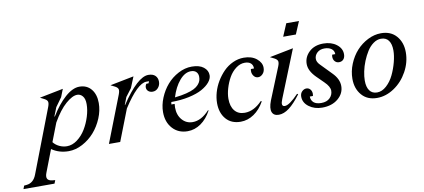

<svg xmlns="http://www.w3.org/2000/svg" viewBox="-232 -973 3295 1491"><g transform="rotate(-10 1416.0 -227.0)"><path d="M245.1 1Q169.9 1 111.8 -39.1L44.9 134.8Q32.7 165.5 41.3 182.4Q49.8 199.2 81.1 202.1L102.1 204.1L91.8 230H-152.8L-143.1 204.1L-123 202.1Q-68.4 196.8 -44.9 134.8L147 -365.2Q157.2 -392.6 153.3 -406Q149.4 -419.4 128.9 -430.2L96.2 -446.8L283.2 -483.9L258.8 -421.9L209 -353L181.2 -283.2H185.1Q238.8 -371.6 298.8 -424.8Q358.9 -478 412.1 -478Q470.7 -478 504.9 -436.8Q539.1 -395.5 539.1 -327.1Q539.1 -268.1 514.2 -208.3Q489.3 -148.4 449 -102.5Q408.7 -56.6 354.5 -27.8Q300.3 1 245.1 1ZM384.8 -418.9Q346.7 -418.9 293.7 -372.8Q240.7 -326.7 188 -234.9L131.8 -89.8Q149.9 -66.4 178.7 -52.7Q207.5 -39.1 238.8 -39.1Q280.3 -39.1 319.6 -68.1Q358.9 -97.2 385.7 -141.4Q412.6 -185.5 428.7 -237.3Q444.8 -289.1 444.8 -335Q444.8 -377.4 427.2 -398.2Q409.7 -418.9 384.8 -418.9Z M840.3 -483.9 804.7 -397 758.3 -335.9 735.4 -276.9H738.3Q870.1 -475.1 955.6 -475.1Q991.2 -475.1 1009.8 -457Q1028.3 -439 1028.3 -409.2Q1028.3 -381.3 1010.7 -361.1Q993.2 -340.8 967.3 -340.8Q946.3 -340.8 932.9 -352.5Q919.4 -364.3 919.4 -382.8Q919.4 -391.6 923.1 -399.9Q926.8 -408.2 929.7 -410.2H946.3L952.6 -425.8H931.6Q861.8 -425.8 746.6 -247.1L650.4 0H561.5L703.6 -365.2Q713.9 -392.6 710 -406Q706.1 -419.4 685.5 -430.2L652.3 -446.8Z M1369.1 -122.1Q1335.4 -59.1 1286.6 -25.1Q1237.8 8.8 1182.1 8.8Q1108.4 8.8 1063.2 -41.3Q1018.1 -91.3 1018.1 -169.9Q1018.1 -225.1 1041.3 -281.5Q1064.5 -337.9 1102.1 -381.3Q1139.6 -424.8 1191.9 -452.4Q1244.1 -480 1298.3 -480Q1358.4 -480 1391.4 -454.1Q1424.3 -428.2 1424.3 -390.1Q1424.3 -363.3 1402.3 -336.4Q1380.4 -309.6 1340.1 -287.1Q1299.8 -264.6 1235.8 -250.7Q1171.9 -236.8 1095.2 -236.8L1092.3 -217.8H1118.2Q1116.2 -198.2 1116.2 -189.9Q1116.2 -129.9 1149.2 -92Q1182.1 -54.2 1232.4 -54.2Q1300.3 -54.2 1364.3 -124ZM1286.1 -445.8Q1238.3 -445.8 1195.8 -395.8Q1153.3 -345.7 1129.4 -267.1Q1181.6 -272.5 1220.7 -282.5Q1259.8 -292.5 1282.5 -304.2Q1305.2 -315.9 1319.1 -331.5Q1333 -347.2 1337.6 -361.3Q1342.3 -375.5 1342.3 -392.1Q1342.3 -416.5 1327.6 -431.2Q1313 -445.8 1286.1 -445.8Z M1536.1 -184.1Q1536.1 -123.5 1564.2 -89.4Q1592.3 -55.2 1643.1 -55.2Q1715.3 -55.2 1780.3 -123L1788.1 -120.1Q1753.9 -58.6 1704.8 -25.4Q1655.8 7.8 1600.1 7.8Q1526.4 7.8 1484.9 -40.5Q1443.4 -88.9 1443.4 -166Q1443.4 -207 1455.8 -250.7Q1468.3 -294.4 1492.4 -334.7Q1516.6 -375 1548.3 -407.2Q1580.1 -439.5 1621.8 -458.7Q1663.6 -478 1708 -478Q1770 -478 1808.6 -446.8Q1847.2 -415.5 1847.2 -375Q1847.2 -345.2 1830.3 -327.1Q1813.5 -309.1 1793 -309.1Q1770 -309.1 1755.9 -330.8Q1741.7 -352.5 1748 -381.8H1772.9Q1772.9 -408.7 1756.6 -423.3Q1740.2 -438 1709 -438Q1672.4 -438 1638.9 -412.6Q1605.5 -387.2 1583.7 -348.6Q1562 -310.1 1549.1 -266.1Q1536.1 -222.2 1536.1 -184.1Z M2097.7 -483.9 1947.8 -110.8Q1923.8 -53.2 1958.5 -53.2Q1994.6 -53.2 2067.9 -129.9L2075.7 -125Q2025.4 -57.6 1983.4 -25.9Q1941.4 5.9 1900.9 5.9Q1860.8 5.9 1848.6 -24.4Q1836.4 -54.7 1858.9 -113.8L1960.9 -365.2Q1971.7 -392.6 1967.5 -406Q1963.4 -419.4 1942.9 -430.2L1909.7 -446.8ZM2038.6 -585 2080.6 -684.1H2180.7L2138.7 -585Z M2242.7 9.8Q2182.1 9.8 2138.9 -22.2Q2095.7 -54.2 2095.7 -102.1Q2095.7 -127.4 2111.3 -142.8Q2127 -158.2 2145.5 -158.2Q2164.1 -158.2 2176.3 -144.3Q2188.5 -130.4 2188.5 -107.9Q2188.5 -103.5 2186.5 -91.8H2161.6Q2161.6 -62 2181.6 -44.4Q2201.7 -26.9 2241.7 -26.9Q2285.2 -26.9 2309.3 -50.8Q2333.5 -74.7 2333.5 -107.9Q2333.5 -140.6 2292.5 -180.2L2236.3 -235.8Q2181.6 -290.5 2181.6 -344.2Q2181.6 -399.4 2223.6 -439.2Q2265.6 -479 2335.4 -479Q2397.9 -479 2439.2 -447.5Q2480.5 -416 2480.5 -370.1Q2480.5 -344.7 2467.5 -329.8Q2454.6 -314.9 2431.6 -314.9Q2412.6 -314.9 2399.7 -328.9Q2386.7 -342.8 2386.7 -366.2Q2386.7 -370.1 2388.7 -381.8H2413.6Q2413.6 -409.2 2392.6 -424.6Q2371.6 -439.9 2337.4 -439.9Q2301.8 -439.9 2280 -419.4Q2258.3 -398.9 2258.3 -371.1Q2258.3 -346.7 2281.7 -323.2L2365.7 -236.8Q2416.5 -186 2416.5 -129.9Q2416.5 -71.8 2368.2 -31Q2319.8 9.8 2242.7 9.8Z M2790.5 -480Q2868.2 -480 2911.9 -429.4Q2955.6 -378.9 2955.6 -301.8Q2955.6 -222.2 2915.5 -149.7Q2875.5 -77.1 2810.5 -33.7Q2745.6 9.8 2675.3 9.8Q2598.6 9.8 2554.9 -41Q2511.2 -91.8 2511.2 -168.9Q2511.2 -228.5 2534.9 -286.1Q2558.6 -343.8 2596.9 -386Q2635.3 -428.2 2686.5 -454.1Q2737.8 -480 2790.5 -480ZM2682.6 -32.2Q2721.7 -32.2 2756.8 -64.2Q2792 -96.2 2814.5 -143.1Q2836.9 -189.9 2850.1 -240.7Q2863.3 -291.5 2863.3 -332Q2863.3 -382.8 2843 -410.4Q2822.8 -438 2783.2 -438Q2752 -438 2722.9 -417Q2693.8 -396 2672.9 -362.8Q2651.9 -329.6 2635.7 -289.8Q2619.6 -250 2611.6 -210.7Q2603.5 -171.4 2603.5 -139.2Q2603.5 -87.9 2623.8 -60.1Q2644 -32.2 2682.6 -32.2Z"/></g></svg>

Font: Redaction
Style: Italic
Weight: 400
Designer: Jeremy Mickel / Forest Young
Foundry: MCKL
Version: Version 2.001;hotconv 1.0.113;makeotfexe 2.5.65598 DEVELOPME